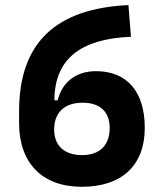

<svg xmlns="http://www.w3.org/2000/svg" viewBox="-20 -716 626 746"><path d="M297.9 9.8C454.1 9.8 542.5 -74.2 542.5 -218.8C542.5 -359.4 474.1 -439.5 353 -439.5C276.9 -439.5 221.7 -398.4 204.1 -326.2H191.4C191.9 -483.9 289.1 -564.9 488.8 -573.2L479 -696.3C192.4 -682.6 54.2 -546.4 54.2 -283.7V-237.3C54.2 -82 144.5 9.8 297.9 9.8ZM298.8 -113.3C230.5 -113.3 190.4 -149.9 190.4 -212.4C190.4 -278.8 230.5 -316.9 300.8 -316.9C368.7 -316.9 406.2 -281.7 406.2 -218.8C406.2 -151.4 367.2 -113.3 298.8 -113.3Z"/></svg>

Font: Cascadia Code
Style: Bold
Weight: 700
Monospace: yes
Designer: Aaron Bell
Foundry: Saja Typeworks
Version: Version 2404.023